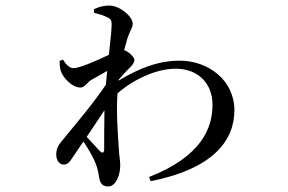

<svg xmlns="http://www.w3.org/2000/svg" viewBox="-20 -609 1040 693"><path d="M307 -319 367 -353 362 -303C313 -231 258 -167 203 -100C190 -85 183 -70 183 -52C183 -29 195 -15 210 -15C226 -15 233 -27 245 -45L281 -98C299 -72 316 -42 323 -24C332 -4 335 13 338 33C342 53 350 64 371 64C397 64 414 25 414 -12C414 -31 410 -46 409 -72C406 -116 399 -201 404 -272C461 -322 544 -361 614 -361C696 -361 747 -307 747 -231C747 -150 711 -46 518 30L524 45C750 0 826 -102 826 -211C826 -320 731 -390 629 -390C552 -390 482 -363 408 -318V-321C421 -336 435 -352 447 -363C458 -374 465 -383 465 -393C465 -402 448 -419 433 -426L428 -428L440 -471C449 -498 459 -509 459 -524C459 -549 413 -589 374 -589C354 -589 337 -584 319 -576V-563C339 -558 355 -553 364 -548C378 -542 383 -538 383 -521C383 -500 378 -459 373 -411C331 -391 267 -363 246 -363C231 -363 220 -374 207 -394L195 -389C195 -378 196 -366 199 -354C208 -326 242 -293 270 -293C285 -293 292 -308 307 -319ZM357 -211C356 -154 356 -99 356 -70C356 -57 350 -55 341 -63L293 -115Z"/></svg>

Font: Noto Serif KR Medium
Style: Regular
Weight: 500
Designer: Ryoko NISHIZUKA 西塚涼子 (kana & ideographs); Frank Grießhammer (Latin, Greek & Cyrillic); Wenlong ZHANG 张文龙 (bopomofo); San
Foundry: Adobe
Version: Version 2.001;hotconv 1.1.0;makeotfexe 2.6.0